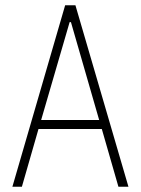

<svg xmlns="http://www.w3.org/2000/svg" viewBox="-20 -708 534 728"><path d="M27 0 227 -688H266L467 0H429L366 -219H126L63 0ZM136 -253H356L249 -624H244Z"/></svg>

Font: Saira Thin Condensed
Style: Regular
Weight: 100
Width: 3
Version: Version 1.101